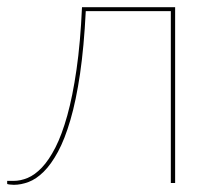

<svg xmlns="http://www.w3.org/2000/svg" viewBox="-24 -510 600 535"><path d="M464 0H452V-479H215Q210 -379 199 -304.2Q188 -229.5 172.2 -175.8Q156.5 -122 137.5 -87Q118.5 -52 97.8 -31.5Q77 -11 55.8 -3Q34.5 5 14.5 5Q10 5 3 4.2Q-4 3.5 -4 2V-6H14.5Q33 -6 53 -14.2Q73 -22.5 92.8 -43.2Q112.5 -64 130.5 -99.2Q148.5 -134.5 163.5 -188.2Q178.5 -242 189.2 -316.2Q200 -390.5 204.5 -490H464Z"/></svg>

Font: Lato Hairline
Style: Regular
Weight: 100
Designer: Lukasz Dziedzic
Foundry: tyPoland Lukasz Dziedzic
Version: Version 2.007; 2014-02-27